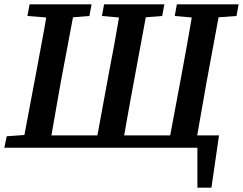

<svg xmlns="http://www.w3.org/2000/svg" viewBox="-25 -684 1125 889"><path d="M784 -610 794 -664H1080L1070 -610L987 -604L932 -307Q921 -245 910 -182Q899 -119 888 -57H989L954 185H889V0H-5L6 -53L88 -59L144 -356Q155 -418 167 -480Q179 -542 189 -603L102 -610L112 -664H399L389 -610L313 -604L257 -307Q246 -245 235 -182Q224 -119 213 -57H426L481 -356Q493 -418 504.5 -480Q516 -542 526 -603L447 -610L457 -664H736L726 -610L650 -604L595 -307Q583 -245 572 -182Q561 -119 550 -57H763L819 -356Q830 -418 841.5 -480Q853 -542 863 -603Z"/></svg>

Font: Source Serif 4 SmText Semibold
Style: Italic
Weight: 600
Italic angle: -12°
Designer: Frank Grießhammer
Foundry: Adobe
Version: Version 4.005;hotconv 1.1.0;makeotfexe 2.6.0